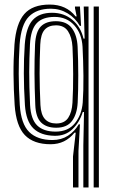

<svg xmlns="http://www.w3.org/2000/svg" viewBox="-20 -629 508 849"><path d="M302.8 200V63L314.8 -42.5H309.5Q269 8.8 203.5 8.8Q128.8 8.8 90 -31.5Q51.2 -71.8 44.8 -164.8Q40.2 -235.2 39.8 -299.5Q39.2 -363.8 44 -432.5Q51 -525 87.4 -566.9Q123.8 -608.8 199.8 -608.8Q273 -608.8 314.2 -556.5H319L311.5 -593.2V-600H333.5L338.5 -514.5H333.2Q313 -549.5 279 -570Q245 -590.5 204.8 -590.5Q142.2 -590.5 107.8 -555.6Q73.2 -520.8 66.8 -433Q62.5 -366.5 62.8 -303Q63 -239.5 67.5 -164.8Q73 -81 109.1 -45.4Q145.2 -9.8 212.2 -9.8Q251 -9.8 280.6 -28.9Q310.2 -48 328.2 -79.2H333.5L327 39V200ZM348.5 200V14.8L351.5 -133.8H346Q331.5 -87.2 300 -57.4Q268.5 -27.5 221 -28.5Q159.8 -29.8 127.5 -61.4Q95.2 -93 90.2 -164.2Q85.5 -239.2 85.4 -304Q85.2 -368.8 89.5 -432.2Q95.2 -508.2 124.6 -540.4Q154 -572.5 210.2 -572.5Q263.2 -572.5 300.4 -541Q337.5 -509.5 349.2 -458.2H354.2L350.2 -600H371.5V200ZM394.2 200V-600H417.2V200ZM225.8 -47Q281.5 -47 311.5 -84.4Q341.5 -121.8 345.8 -175.5Q349.5 -227.8 348.9 -294.4Q348.2 -361 345 -422Q341.8 -480 308.5 -517.1Q275.2 -554.2 221.5 -554.2Q168 -554.2 141.9 -526Q115.8 -497.8 112.5 -432.5Q109.5 -372.2 109.2 -310.6Q109 -249 113 -165.2Q116.5 -101.2 144.6 -74.1Q172.8 -47 225.8 -47ZM228.5 -64.2Q185.2 -64.2 161.6 -87.5Q138 -110.8 136 -165.5Q132.8 -243 132.5 -303.6Q132.2 -364.2 135 -432Q137.8 -488 160.2 -511.6Q182.8 -535.2 227.2 -535.2Q274.8 -535.2 297.8 -504.4Q320.8 -473.5 323.2 -422Q326 -362.2 326.1 -296.1Q326.2 -230 323.5 -175.5Q320.8 -124.5 298.6 -94.4Q276.5 -64.2 228.5 -64.2ZM228.8 -83Q265 -83 281.6 -108Q298.2 -133 300.5 -175.2Q303.8 -234.5 303.5 -301.8Q303.2 -369 300.5 -421.8Q298 -464.2 280.9 -490.6Q263.8 -517 227.5 -517Q194.8 -517 177.4 -497.5Q160 -478 158 -432.2Q155 -365 155.1 -303.2Q155.2 -241.5 158.8 -164.8Q161 -122 178.8 -102.5Q196.5 -83 228.8 -83Z"/></svg>

Font: Big Shoulders Inline Text
Style: Bold
Weight: 700
Designer: Patric King
Foundry: XO Type Co
Version: Version 1.000